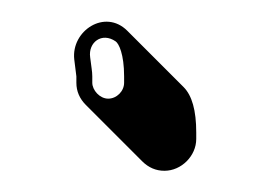

<svg xmlns="http://www.w3.org/2000/svg" viewBox="-20 -113 255 181"><path d="M165 18V12C165 -9 161 -23 153 -31L100 -84C79 -105 47 -84 50 -57C51 -48 52 -42 52 -41V-35C52 -27 55 -20 61 -14L114 39C120 45 127 48 135 48C151 48 165 34 165 18ZM97 -35C97 -27 90 -20 82 -20C74 -20 67 -28 67 -35V-41C67 -46 66 -50 65 -59C63 -73 76 -83 89 -74C92 -72 97 -62 97 -41Z"/></svg>

Font: Squarish
Style: Shd
Weight: 400
Foundry: Cannot Into Space Fonts
Version: Version 0.272